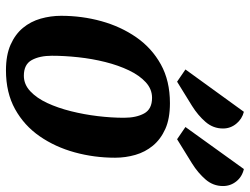

<svg xmlns="http://www.w3.org/2000/svg" viewBox="-117 -701 838 644"><g transform="rotate(90 302.0 -379.0)"><path d="M216 20Q165 20 130 4.5Q95 -11 73.5 -37Q52 -63 42.5 -96.5Q33 -130 33 -165Q33 -235 51 -300Q69 -365 105 -417Q141 -469 196 -499.5Q251 -530 326 -530Q378 -530 412.5 -514.5Q447 -499 468.5 -473Q490 -447 499.5 -414Q509 -381 509 -346Q509 -276 491 -210.5Q473 -145 437 -93Q401 -41 346 -10.5Q291 20 216 20ZM234 -40Q263 -40 286 -61.5Q309 -83 325.5 -118.5Q342 -154 353 -198Q364 -242 369.5 -288Q375 -334 375 -376Q375 -417 360.5 -443.5Q346 -470 308 -470Q279 -470 256 -449Q233 -428 216 -392.5Q199 -357 188 -313Q177 -269 172 -222.5Q167 -176 167 -134Q167 -93 181.5 -66.5Q196 -40 234 -40ZM447 -554 406 -582 547 -778Q573 -772 588.5 -752.5Q604 -733 604 -708Q604 -675 582 -649.5Q560 -624 528 -604ZM254 -554 213 -582 355 -778Q379 -772 395 -752.5Q411 -733 411 -708Q411 -675 389 -649.5Q367 -624 335 -604Z"/></g></svg>

Font: Sansita Swashed Light Medium
Style: Regular
Weight: 500
Version: Version 1.003